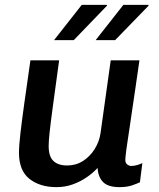

<svg xmlns="http://www.w3.org/2000/svg" viewBox="-20 -759 655 789"><path d="M212 10Q144 10 101 -24Q58 -58 58 -131Q58 -160 64 -212Q70 -264 80.5 -339Q91 -414 105 -511H223Q207 -394 197.5 -324Q188 -254 184 -216.5Q180 -179 180 -159Q180 -116 199.5 -97.5Q219 -79 256 -79Q292 -79 321 -97.5Q350 -116 369 -146.5Q388 -177 393 -211L435 -511H553Q544 -448 536.5 -397Q529 -346 523 -305.5Q517 -265 512.5 -234Q508 -203 504.5 -180.5Q501 -158 499 -142.5Q497 -127 496 -117Q495 -107 495 -102Q495 -89 503 -83Q511 -77 520 -77Q531 -77 544.5 -81Q558 -85 565 -89L555 -10Q547 -6 525 2Q503 10 471 10Q424 10 403.5 -11Q383 -32 381 -69Q363 -49 337 -31Q311 -13 279.5 -1.5Q248 10 212 10ZM373 -594 487 -739H589L591 -736L453 -594ZM202 -594 316 -739H419L420 -736L283 -594Z"/></svg>

Font: Chivo Medium Medium
Style: Italic
Weight: 500
Italic angle: -8.05°
Version: Version 2.002